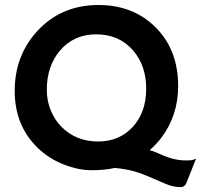

<svg xmlns="http://www.w3.org/2000/svg" viewBox="-20 -682 819 783"><path d="M448.2 2.9Q407.2 12.2 353.5 12.2Q299.8 12.2 240 -11.2Q180.2 -34.7 135.7 -77.1Q40 -168.5 40 -311Q40 -455.6 132.8 -556.2Q230.5 -661.6 381.8 -661.6Q519.5 -661.6 610.4 -574.7Q706.5 -481.9 706.5 -331.5Q706.5 -210.9 638.2 -120.6Q616.7 -92.3 590.3 -69.8Q607.9 -64.9 632.8 -53.7Q686 -28.8 733.4 -27.8H743.2Q768.6 -27.8 776.9 -34.7L778.8 -33.2L741.7 60.1Q734.9 81.1 715.8 81.1Q688 81.1 659.2 69.3Q630.4 57.6 607.7 47.4Q585 37.1 564.5 29.3Q543.9 21.5 525.4 16.1Q493.7 7.3 448.2 2.9ZM170.9 -316.4Q170.9 -271 186.8 -232.2Q202.6 -193.4 230.5 -165Q290 -105 379.9 -105Q465.8 -105 520 -163.1Q576.2 -222.7 576.2 -320.8Q576.2 -413.6 523.4 -475.6Q466.3 -542 372.1 -542Q280.3 -542 223.6 -474.6Q170.9 -411.1 170.9 -316.4Z"/></svg>

Font: HammersmithOne
Style: Regular
Weight: 400
Designer: Nicole Fally
Foundry: Nicole Fally
Version: Version 1.003